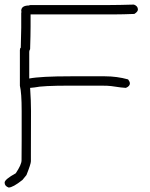

<svg xmlns="http://www.w3.org/2000/svg" viewBox="-54 -692 660 842"><path d="M41 -74.2V-205.1Q41 -284.7 33.2 -316.4V-472.7Q33.7 -482.4 37.1 -482.4Q39.1 -542 39.1 -570.3V-636.7Q39.1 -638.7 41 -638.7L39.1 -642.6V-644.5Q39.1 -668 74.2 -668Q74.2 -669.9 82 -669.9H427.7Q465.8 -669.9 533.2 -671.9Q550.8 -665.5 550.8 -650.4Q550.8 -640.6 535.2 -630.9Q483.4 -628.9 453.1 -628.9H80.1V-576.2Q80.1 -540.5 78.1 -476.6Q74.2 -470.2 74.2 -464.8V-347.7Q124 -357.4 255.9 -357.4H406.2Q458.5 -357.4 507.8 -343.8Q515.6 -333.5 515.6 -326.2Q515.6 -314 498 -306.6Q485.4 -306.6 433.6 -314.5Q419.9 -316.4 388.7 -316.4H250Q131.8 -316.4 97.7 -308.6L78.1 -306.6Q82 -247.1 82 -205.1Q81.5 -28.8 81.5 -16.1V15.1Q81.5 26.9 62 75.7L44.4 97.2Q2.4 130.4 -16.1 130.4Q-33.7 124 -33.7 108.9Q-33.7 94.7 15.1 67.9Q40.5 29.8 40.5 11.2Q41 -57.6 41 -74.2Z"/></svg>

Font: CEF Fonts CJK
Style: Regular
Weight: 400
Designer: PartyBoss (派对大魔王)
Version: Release 2.25